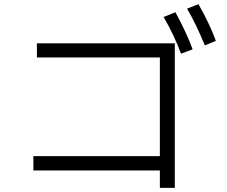

<svg xmlns="http://www.w3.org/2000/svg" viewBox="-20 -891 1096 926"><path d="M968 -672Q924 -779 882 -849L937 -871Q992 -775 1021 -694ZM853 -632Q819 -724 769 -809L826 -832Q881 -731 909 -653ZM823 15H751V-69H141V-138H751V-614H158V-682H823Z"/></svg>

Font: PlemolJP
Style: Regular
Weight: 400
Monospace: yes
Version: v2.0.4; ttfautohint (v1.8.4.7-5d5b-dirty) -l 6 -r 45 -G 200 